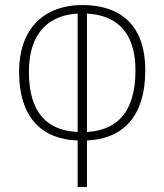

<svg xmlns="http://www.w3.org/2000/svg" viewBox="-20 -744 654 764"><path d="M289 0H326V-185C464 -191 558 -275 558 -464C558 -653 450 -724 308 -724C162 -724 56 -637 56 -458C56 -271 152 -189 289 -185ZM289 -219C171 -224 95 -292 95 -458C95 -618 179 -684 289 -690ZM326 -219V-690C436 -684 519 -624 519 -464C519 -295 443 -225 326 -219Z"/></svg>

Font: Noto Sans Georgian Condensed ExtraLight
Style: Regular
Weight: 200
Width: 3
Designer: Monotype Design Team, Akaki Razmadze
Foundry: Google LLC
Version: Version 2.005